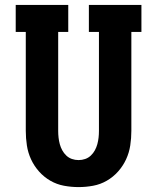

<svg xmlns="http://www.w3.org/2000/svg" viewBox="-20 -755 640 782"><path d="M300 7Q270 7 240.5 1.5Q211 -4 185 -19Q159 -34 139 -56.5Q119 -79 106.5 -106Q94 -133 89.5 -162.5Q85 -192 85 -222V-625H44V-735H258V-625H217V-222Q217 -208 218.5 -194.5Q220 -181 223.5 -168Q227 -155 233.5 -143Q240 -131 250 -121.5Q260 -112 273 -107.5Q286 -103 300 -103Q314 -103 327 -107.5Q340 -112 350 -121.5Q360 -131 366.5 -143Q373 -155 376.5 -168Q380 -181 381.5 -194.5Q383 -208 383 -222V-625H342V-735H556V-625H515V-222Q515 -192 510.5 -162.5Q506 -133 493.5 -106Q481 -79 461 -56.5Q441 -34 415 -19Q389 -4 359.5 1.5Q330 7 300 7Z"/></svg>

Font: Iosevka HT Extrabold Extended
Style: Regular
Weight: 800
Width: 7
Monospace: yes
Designer: Belleve Invis
Foundry: Belleve Invis
Version: Version 32.3.0; ttfautohint (v1.8.4)